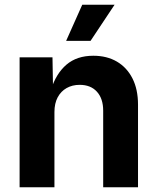

<svg xmlns="http://www.w3.org/2000/svg" viewBox="-20 -787 662 807"><path d="M208.8 -316.1V0H62.4V-545.9H200.6L203 -409.6H194.2Q215.7 -477.9 259.4 -515.3Q303.2 -552.7 372.3 -552.7Q429.1 -552.7 471.3 -528.1Q513.4 -503.4 536.8 -457.3Q560.1 -411.3 560.1 -347.2V0H413.7V-321.7Q413.7 -372.5 387.4 -401.5Q361.2 -430.4 314.9 -430.4Q284 -430.4 260 -416.9Q236 -403.3 222.4 -377.9Q208.8 -352.4 208.8 -316.1ZM257.9 -615.1 325.7 -767.1H461.6L360.5 -615.1Z"/></svg>

Font: Atlassian Sans
Style: Regular
Weight: 400
Designer: Rasmus Andersson
Foundry: Modifications by Atlassian Pty Ltd, manufactured by rsms
Version: Version 4.001;git-9221beed3